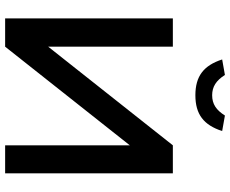

<svg xmlns="http://www.w3.org/2000/svg" viewBox="-96 -822 918 767"><g transform="rotate(90 363.5 -439.0)"><path d="M673 -670H561L167 -172V-670H54V0H167L561 -498V0H673ZM218 -867 280 -878C302 -843 327 -827 361 -827C396 -827 420 -843 442 -878L504 -867C480 -793 437 -760 361 -760C285 -760 242 -793 218 -867Z"/></g></svg>

Font: LT Wave Medium
Style: Regular
Weight: 500
Designer: Daniel Lyons
Version: Version 2.5 (Glyphs App)